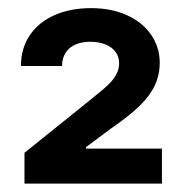

<svg xmlns="http://www.w3.org/2000/svg" viewBox="-20 -803 446 470"><path d="M39.9 -428.9 207.7 -563.9Q210.5 -566 214.2 -569.3Q234.9 -585.7 246.7 -597.3Q258.5 -609 265 -621.4Q271.6 -633.8 271.6 -648.3Q271.6 -664.6 262.4 -676.5Q253.3 -688.5 237.1 -694.6Q221 -700.8 201.2 -700.8Q180.3 -700.8 164.7 -694Q149.1 -687.1 140.5 -673.7Q131.9 -660.2 131.9 -641.5H31.3Q31.3 -684.8 53.1 -717Q74.9 -749.1 113.8 -766.1Q152.6 -783.1 202.6 -783.1Q252.7 -783.1 291 -765.7Q329.2 -748.3 350.1 -717.7Q371 -687 371 -649.6Q371 -619.4 358.8 -593.6Q346.6 -567.8 321 -543.1Q295.4 -518.4 253.3 -489.6L190.4 -442.7V-439.2H376.4V-353.6H39.9Z"/></svg>

Font: Pretendard Variable
Style: Regular
Weight: 400
Designer: Base glyphs from Inter by Rasmus Andersson; Hangul glyphs from Noto Sans CJK(Source Han Sans) by Jang Soo-young and Kang
Foundry: Kil Hyung-jin
Version: Version 1.100;FEAKit 1.0